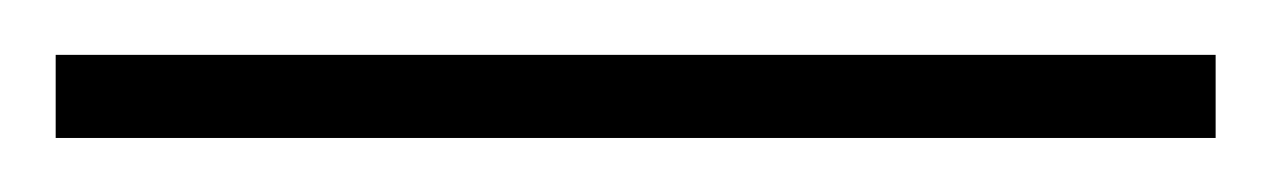

<svg xmlns="http://www.w3.org/2000/svg" viewBox="-33 -20 463 70"><path d="M410.2 30.3H-12.7V0H410.2Z"/></svg>

Font: Pretendard Std Thin
Style: Regular
Weight: 100
Designer: Base glyphs from Inter by Rasmus Andersson; Hangeul glyphs from Noto Sans CJK(Source Han Sans) by Jang Soo-young and Kan
Foundry: Kil Hyung-jin
Version: Version 1.309